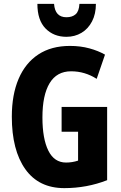

<svg xmlns="http://www.w3.org/2000/svg" viewBox="-20 -961 623 991"><path d="M298 -409H533V-31Q428 10 312 10Q180 10 110.5 -88Q41 -186 41 -359Q41 -472 76 -554Q111 -636 178 -680Q245 -724 341 -724Q395 -724 441 -711.5Q487 -699 522 -679L479 -554Q418 -593 347 -593Q273 -593 236 -531.5Q199 -470 199 -355Q199 -245 229.5 -183.5Q260 -122 321 -122Q353 -122 383 -132V-281H298ZM475 -941Q475 -889 455 -850.5Q435 -812 400.5 -791.5Q366 -771 323 -771Q257 -771 215 -814Q173 -857 173 -941H259Q264 -872 323 -872Q353 -872 370.5 -887.5Q388 -903 390 -941Z"/></svg>

Font: Noto Sans Ethiopic ExtraCondensed ExtraBold
Style: Regular
Weight: 800
Width: 2
Designer: Monotype Design Team
Foundry: Monotype Imaging Inc.
Version: Version 2.102; ttfautohint (v1.8.4.7-5d5b)